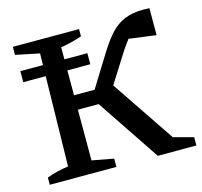

<svg xmlns="http://www.w3.org/2000/svg" viewBox="-98 -767 918 874"><g transform="rotate(-15 361.5 -330.0)"><path d="M32 0V-34Q80 -52 134 -59L144 -589L32 -612V-650H344V-616Q299 -600 244 -591V-365H341L437 -520Q467 -568 496 -599Q525 -630 562 -645Q599 -660 650 -660Q664 -660 678 -659V-532L550 -549Q540 -536 529 -520.5Q518 -505 507 -487L428 -362L629 -64L723 -39V0H541L342 -297H244V-58L346 -39V0ZM36.3 -534.2H352.2V-482.2H36.3Z"/></g></svg>

Font: Piazzolla SC Medium
Style: Regular
Weight: 500
Designer: Juan Pablo del Peral
Foundry: Huerta Tipografica
Version: Version 1.330